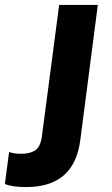

<svg xmlns="http://www.w3.org/2000/svg" viewBox="-167 -550 455 783"><path d="M3.9 5.9 74.2 -529.8H231.9L160.2 22.9Q135.3 212.9 -60.1 212.9Q-118.2 212.9 -147 200.2L-129.9 69.8Q-111.3 77.1 -80.1 77.1Q-43.5 77.1 -22.5 62.3Q-1.5 47.4 3.9 5.9Z"/></svg>

Font: Cooper Hewitt
Style: Bold Italic
Weight: 712
Designer: Village Type and Design LLC
Foundry: Cooper Hewitt Smithsonian Design Museum
Version: 1.000